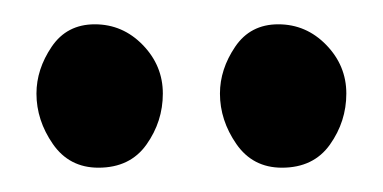

<svg xmlns="http://www.w3.org/2000/svg" viewBox="-20 -671 315 158"><path d="M209 -651Q232 -651 248.5 -634Q265 -617 265 -594Q265 -571 251.5 -552Q238 -533 212 -533Q188 -533 174.5 -552.5Q161 -572 161 -594Q161 -614 173.5 -632.5Q186 -651 209 -651ZM58 -651Q81 -651 97.5 -634Q114 -617 114 -594Q114 -571 100.5 -552Q87 -533 61 -533Q37 -533 23.5 -552.5Q10 -572 10 -594Q10 -614 22.5 -632.5Q35 -651 58 -651Z"/></svg>

Font: Reclame
Style: Regular
Weight: 400
Designer: Peter Wiegel
Foundry: Peter Wiegel
Version: Version 1.000